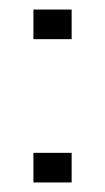

<svg xmlns="http://www.w3.org/2000/svg" viewBox="-20 -382 220 402"><path d="M50 -300V-362H130V-300ZM50 0V-62H130V0Z"/></svg>

Font: Big Shoulders Stencil Display SC Thin
Style: Regular
Weight: 100
Designer: Patric King
Foundry: XO Type Co
Version: Version 2.001